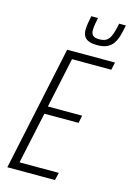

<svg xmlns="http://www.w3.org/2000/svg" viewBox="-133 -959 696 1024"><g transform="rotate(15 215.0 -447.0)"><path d="M15 0 161 -688H425L416 -646H199L140 -369H329L321 -327H132L71 -42H288L278 0ZM309 -753Q278 -753 260 -761Q242 -769 235 -783.5Q228 -798 228 -817Q228 -834 231.5 -853.5Q235 -873 239 -894H276Q272 -873 269 -856Q266 -839 266 -825Q266 -806 276 -796Q286 -786 311 -786Q340 -786 354.5 -798Q369 -810 377.5 -834.5Q386 -859 393 -894H430Q424 -863 417 -837.5Q410 -812 397.5 -793Q385 -774 364 -763.5Q343 -753 309 -753Z"/></g></svg>

Font: Saira Condensed ExtraLight
Style: Italic
Weight: 250
Width: 3
Italic angle: -12°
Designer: Hector Gatti with collaboration of the Omnibus-Type team
Foundry: Omnibus-Type
Version: Version 1.101